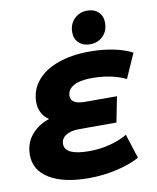

<svg xmlns="http://www.w3.org/2000/svg" viewBox="-102 -1030 920 1122"><g transform="rotate(-10 358.5 -469.0)"><path d="M305 -478Q305 -429 389 -429H578L548 -278H327Q278 -278 248.5 -259.5Q219 -241 219 -208Q219 -141 364 -141Q427 -141 486.5 -156.5Q546 -172 590 -198L636 -54Q581 -23 500 -4.5Q419 14 334 14Q185 14 101 -37Q17 -88 17 -179Q17 -247 56.5 -295.5Q96 -344 164 -367Q136 -385 121.5 -413.5Q107 -442 107 -475Q107 -547 151 -601Q195 -655 276 -684.5Q357 -714 465 -714Q542 -714 607.5 -700.5Q673 -687 717 -663L653 -518Q567 -559 452 -559Q380 -559 342.5 -537.5Q305 -516 305 -478ZM385 -841Q385 -890 416 -921Q447 -952 493 -952Q534 -952 559 -928Q584 -904 584 -865Q584 -816 553.5 -785.5Q523 -755 477 -755Q436 -755 410.5 -779Q385 -803 385 -841Z"/></g></svg>

Font: Montserrat Alternates ExtraBold
Style: Italic
Weight: 800
Italic angle: -11.3°
Designer: Julieta Ulanovsky
Foundry: Julieta Ulanovsky
Version: Version 7.200